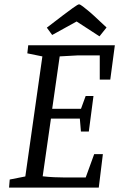

<svg xmlns="http://www.w3.org/2000/svg" viewBox="-20 -854 558 874"><path d="M21.2 0 24.3 -36.8 95.3 -50.8 172.9 -597.2 104.4 -611.2 108.5 -648H502.8L482 -491.7H434.1V-601.7H331.6L251.7 -597.3L217.6 -358.8H348.7L369.9 -416.9H405.5L384.3 -255.2H348.4L343.4 -314.1H211.9L174.3 -51.5Q200.7 -48.4 226.6 -47.3Q252.5 -46.3 266.4 -46.3H370.2L408.7 -152.3H448.3L429.6 0ZM432.8 -688.6 328.8 -756.2 217.5 -694.8 193.2 -728.1 267.8 -785.2Q296.6 -806.7 310.6 -816.9Q324.6 -827 330.9 -830.6Q337.2 -834.2 339.8 -834.2Q344.9 -834.2 358.2 -823.9Q371.4 -813.7 385.5 -801.9Q399.7 -790.1 405.1 -784.7L465 -728.8Z"/></svg>

Font: Faustina Light
Style: Italic
Weight: 300
Italic angle: -8°
Designer: Alfonso Garcia
Foundry: http://www.omnibus-type.com
Version: Version 1.200